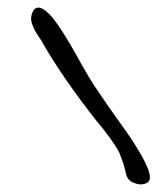

<svg xmlns="http://www.w3.org/2000/svg" viewBox="-20 -564 435 511"><path d="M70 -538Q86 -556 119 -518Q147 -483 184 -416Q221 -349 241 -321Q266 -284 287 -254.5Q308 -225 314.5 -216Q321 -207 330 -193.5Q339 -180 355 -153Q379 -111 379 -92Q379 -79 366 -75Q353 -71 340 -76Q319 -82 315 -103Q312 -118 307 -132.5Q302 -147 298.5 -155.5Q295 -164 285.5 -178Q276 -192 273 -196.5Q270 -201 255.5 -219.5Q241 -238 237 -242Q149 -354 95 -447Q93 -452 85 -463.5Q77 -475 73.5 -481.5Q70 -488 66 -498.5Q62 -509 63 -518.5Q64 -528 70 -538Z"/></svg>

Font: Long Cang
Style: Regular
Weight: 400
Designer: ZhongQi
Foundry: ZhongQi
Version: Version 2.001